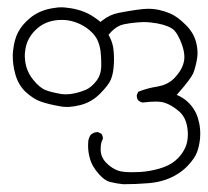

<svg xmlns="http://www.w3.org/2000/svg" viewBox="-20 -232 556 514"><path d="M215.8 157.2Q215.8 174.8 220.2 190.4Q226.1 213.9 245.6 234.9Q259.8 251 273.9 254.9Q291 259.3 310.1 261.2Q344.7 261.2 378.4 258.3Q425.8 254.4 460.4 230.5Q472.7 222.2 482.9 211.4Q501.5 191.4 507.3 175.8Q513.2 160.2 515.6 138.7Q516.1 132.8 516.1 126Q516.1 110.4 512.9 95.9Q509.8 81.5 504.9 71.3Q497.6 55.7 484.9 43Q474.6 32.7 461.4 25.9L453.1 22Q475.1 -2.9 484.6 -15.9Q494.1 -28.8 497.1 -35.6Q503.4 -50.8 507.3 -73.7Q508.8 -81.5 508.8 -89.8Q508.8 -105 504.4 -121.1Q497.6 -145.5 476.6 -166Q455.6 -187 437 -195.3Q406.7 -208.5 376.5 -208.5Q355.5 -208.5 298.8 -197.8Q274.4 -193.4 253.4 -176.8L249 -173.3Q238.3 -182.1 231.9 -186Q201.7 -207 158.2 -211.4Q151.4 -212.4 146 -212.4Q140.6 -212.4 136.5 -212.2Q132.3 -211.9 127 -210.9Q86.4 -206.1 59.1 -182.6Q39.1 -166 28.6 -146Q18.1 -126 15.1 -96.7Q14.2 -89.4 14.2 -81.5Q14.2 -59.1 20.5 -35.2Q28.8 -3.9 49.6 14.9Q70.3 33.7 90.8 40.5Q111.3 47.4 138.7 52.2Q148.4 54.2 155.5 54.2Q162.6 54.2 165.5 54.2Q179.7 53.2 194.8 49.3Q224.6 42 247.3 19.3Q270 -3.4 276.4 -18.1Q282.7 -33.2 284.2 -52.7Q285.2 -63 285.2 -73.7Q285.2 -84.5 284.2 -95.2Q282.7 -116.2 272.9 -134.3L270.5 -138.7Q275.9 -145 278.3 -147.5Q294.4 -163.6 311.8 -167Q329.1 -170.4 343.3 -171.6Q357.4 -172.9 364.3 -172.9Q381.3 -172.9 400.9 -169.4Q433.6 -163.1 446.3 -150.9Q457 -139.6 466.3 -114.7Q473.6 -95.2 473.6 -79.1Q473.6 -52.2 448.7 -24.9Q430.7 -4.9 399.9 0Q374.5 3.9 350.1 13.7L346.2 22.5Q346.2 22.9 346.2 23.9Q346.2 32.2 350.1 36.6Q355.5 41.5 362.3 42.5Q381.8 40 396.7 40Q411.6 40 420.4 43Q438 48.3 458 64.9Q478.5 82 481.9 112.8Q482.9 120.6 482.9 127.4Q482.9 147.9 476.1 163.1Q466.8 183.1 450 197.5Q433.1 211.9 406.2 219.5Q379.4 227.1 354 228.5Q343.3 229 332 229Q320.8 229 312 228Q303.2 227.1 296.9 225.1Q279.3 218.8 264.9 204.3Q250.5 189.9 249.5 170.9Q249.5 168.5 249.5 166Q249.5 149.4 255.4 140.1Q255.4 139.6 255.4 137.5Q255.4 135.3 254.4 132.1Q253.4 128.9 251.5 126L242.2 121.6Q241.7 121.6 241.7 121.6Q231 121.6 222.7 128.9Q217.8 136.7 216.3 145.5Q215.8 151.4 215.8 157.2ZM156.7 20.5Q149.9 20.5 143.1 19.5Q117.2 15.1 102.5 9.3Q86.4 3.4 68.6 -18.8Q50.8 -41 47.4 -68.4Q46.4 -76.2 46.4 -80.3Q46.4 -84.5 46.6 -89.4Q46.9 -94.2 48.3 -102.1Q53.7 -133.3 80.1 -156.2Q106 -178.7 145.5 -178.7Q161.6 -178.7 176.3 -174.3Q205.6 -165.5 225.1 -146Q234.9 -136.7 240.2 -126Q247.6 -110.4 249.3 -93.8Q251 -77.1 251 -67.4Q251 -57.6 251 -53.7Q250.5 -31.7 237.8 -15.1Q224.6 2 209 8.8Q179.7 20.5 156.7 20.5Z"/></svg>

Font: Bakudai
Style: ExtraLight
Weight: 200
Version: Version 1.48